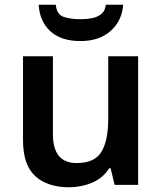

<svg xmlns="http://www.w3.org/2000/svg" viewBox="-20 -779 682 809"><path d="M562 -542V0H463L446 -70H440Q413 -28 367.5 -9Q322 10 271 10Q180 10 128.5 -37Q77 -84 77 -188V-542H203V-213Q203 -92 303 -92Q379 -92 407.5 -139.5Q436 -187 436 -277V-542ZM499 -759Q494 -691 446 -648.5Q398 -606 319 -606Q237 -606 192 -647.5Q147 -689 143 -759H215Q219 -718 248 -708Q277 -698 320 -698Q345 -698 368 -702.5Q391 -707 407 -720Q423 -733 426 -759Z"/></svg>

Font: Noto Sans Ethiopic SemiBold
Style: Regular
Weight: 600
Designer: Monotype Design Team
Foundry: Monotype Imaging Inc.
Version: Version 2.102; ttfautohint (v1.8.4.7-5d5b)